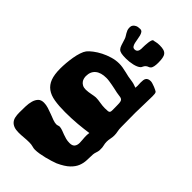

<svg xmlns="http://www.w3.org/2000/svg" viewBox="-263 -787 1038 1038"><g transform="rotate(45 256.0 -268.0)"><path d="M477.1 -73.2Q476.1 -63.5 472.4 -53.5Q468.8 -43.5 467.8 -33.2Q466.8 -9.3 466.1 13.4Q465.3 36.1 456.5 57.9Q447.8 79.6 426.5 100.1Q405.3 120.6 362.8 140.1Q350.1 145 332.8 150.4Q315.4 155.8 296.9 160.4Q278.3 165 260 168Q241.7 170.9 227.1 170.9Q217.3 170.9 206.1 167.5Q194.8 164.1 178.2 164.1Q159.2 164.1 138.9 166Q118.7 168 100.1 168Q78.1 168 63.7 162.4Q49.3 156.7 40.8 146.5Q32.2 136.2 29.1 121.6Q25.9 106.9 25.9 88.9Q25.9 65.4 26.6 41.7Q27.3 18.1 32.7 -1Q38.1 -20 49.6 -32Q61 -43.9 83 -43.9Q99.1 -43.9 117.2 -38.3Q135.3 -32.7 152.6 -25.9Q169.9 -19 185.3 -13.4Q200.7 -7.8 211.9 -7.8Q218.3 -7.8 224.1 -10Q230 -12.2 235.8 -12.2Q248 -10.7 259 -6.6Q270 -2.4 281.5 2Q293 6.3 305.9 9.8Q318.8 13.2 335 13.2Q355.5 13.2 364.3 2.4Q373 -8.3 373 -26.9Q373 -38.1 371.6 -51Q370.1 -64 370.1 -79.1Q370.1 -84.5 370.6 -89.6Q371.1 -94.7 372.1 -101.1Q355 -98.6 335 -96.2Q314.9 -93.8 292.5 -91.8Q270 -89.8 246.3 -88.9Q222.7 -87.9 199.2 -87.9Q151.4 -87.9 116.5 -93.8Q81.5 -99.6 58.8 -116.2Q36.1 -132.8 25.1 -161.6Q14.2 -190.4 14.2 -236.8Q14.2 -255.4 16.1 -279.1Q18.1 -302.7 22 -325.9Q25.9 -349.1 32.5 -369.1Q39.1 -389.2 47.9 -400.9Q57.6 -413.1 76.2 -427.2Q94.7 -441.4 118.2 -453.4Q141.6 -465.3 168 -473.1Q194.3 -481 220.2 -481Q233.4 -481 247.6 -478.8Q261.7 -476.6 279.8 -472.2Q305.2 -465.3 328.9 -462.4Q352.5 -459.5 375 -450.2Q375 -454.1 375.5 -457.8Q376 -461.4 376 -465.8Q376 -472.2 375.5 -478Q375 -483.9 375 -490.2Q375 -500 376 -508.1Q377 -516.1 380.6 -522Q384.3 -527.8 391.1 -531Q397.9 -534.2 409.2 -534.2Q415 -534.2 424.3 -531.2Q433.6 -528.3 442.9 -524.7Q452.1 -521 459.2 -517.3Q466.3 -513.7 467.8 -512.2Q471.2 -508.3 472.2 -500.5Q473.1 -492.7 473.1 -482.9Q473.1 -448.2 471.7 -416.5Q470.2 -384.8 470.2 -353Q470.2 -324.2 470.7 -296.9Q471.2 -269.5 471.2 -243.2Q471.2 -229 474.1 -215.3Q477.1 -201.7 477.1 -188Q477.1 -173.8 474.1 -159.9Q471.2 -146 471.2 -134.8Q471.2 -120.6 474.6 -107.7Q478 -94.7 477.1 -81.1ZM372.1 -330.1Q371.1 -341.8 367.7 -347.2Q364.3 -352.5 358.2 -354.7Q352.1 -356.9 343.5 -357.7Q335 -358.4 323.2 -360.8Q312 -363.3 299.6 -366Q287.1 -368.7 274.4 -371.1Q261.7 -373.5 249.5 -375.2Q237.3 -377 227.1 -377Q185.5 -377 163.3 -358.4Q141.1 -339.8 141.1 -305.2Q141.1 -297.9 143.3 -288.6Q145.5 -279.3 151.4 -271.5Q157.2 -263.7 167.2 -258.3Q177.2 -252.9 192.9 -252.9Q202.1 -252.9 211.9 -254.4Q221.7 -255.9 231 -257.6Q240.2 -259.3 248 -260.7Q255.9 -262.2 261.2 -262.2Q277.8 -262.2 298.1 -258.5Q318.4 -254.9 336.9 -254.9Q352.1 -254.9 359.6 -255.9Q367.2 -256.8 370.1 -261.2Q373 -265.6 373 -273.9Q373 -282.2 373 -296.9Q373 -308.1 372.6 -317.6Q372.1 -327.1 372.1 -330.1ZM356 -586.4Q352.1 -582 345 -579.8Q337.9 -577.6 331.1 -571.3Q325.7 -565.9 322.5 -558.6Q319.3 -551.3 315.9 -548.3Q303.2 -537.1 278.1 -531.2Q252.9 -525.4 227.1 -525.4Q203.6 -525.4 190.7 -528.1Q177.7 -530.8 170.7 -538.3Q163.6 -545.9 159.2 -559.6Q154.8 -573.2 147.9 -595.2Q145.5 -603 141.1 -609.9Q136.7 -616.7 132.6 -623.8Q128.4 -630.9 125.2 -638.9Q122.1 -647 122.1 -657.2Q122.1 -658.7 122.6 -664.6Q123 -670.4 127.4 -676.8Q131.8 -683.1 141.4 -688.2Q150.9 -693.4 168.9 -693.4Q179.2 -693.4 184.6 -686Q189.9 -678.7 192.9 -667.5Q195.8 -656.2 197.8 -643.3Q199.7 -630.4 202.4 -619.1Q205.1 -607.9 210.2 -600.6Q215.3 -593.3 225.1 -593.3Q237.3 -593.3 243.2 -601.8Q249 -610.4 249 -622.6V-631.3Q249 -637.7 249.5 -649.2Q250 -660.6 251.5 -672.1Q252.9 -683.6 256.1 -691.9Q259.3 -700.2 265.1 -700.2Q269.5 -700.2 279.5 -702.9Q289.6 -705.6 306.2 -705.6Q325.2 -705.6 337.2 -701.9Q349.1 -698.2 355.7 -689.7Q362.3 -681.2 364.7 -667Q367.2 -652.8 367.2 -632.3Q367.2 -617.2 364.7 -604.7Q362.3 -592.3 356 -586.4Z"/></g></svg>

Font: Freckle Face
Style: Regular
Weight: 400
Designer: Astigmatic (AOETI)
Foundry: Astigmatic (AOETI)
Version: Version 1.000